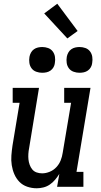

<svg xmlns="http://www.w3.org/2000/svg" viewBox="-20 -1001 540 1029"><path d="M177 8Q150 8 125.5 -0.5Q101 -9 84 -26.5Q67 -44 57 -67Q47 -90 43 -115.5Q39 -141 41 -167.5Q43 -194 47 -221L85 -450H48V-530H189L136 -207Q133 -192 132 -176.5Q131 -161 132.5 -146.5Q134 -132 139 -118Q144 -104 153 -93Q162 -82 176 -77Q190 -72 206 -72Q226 -72 246.5 -80.5Q267 -89 282 -105Q297 -121 305 -141Q313 -161 316 -182L361 -450H324V-530H465L390 -80H427V0H286L298 -69Q288 -53 275.5 -38Q263 -23 247 -12Q231 -1 212.5 3.5Q194 8 177 8ZM406 -611Q390 -611 374.5 -616.5Q359 -622 349.5 -634.5Q340 -647 337.5 -663.5Q335 -680 338 -697Q340 -708 346 -719Q352 -730 362 -737Q372 -744 383.5 -746.5Q395 -749 406 -749Q423 -749 438 -743.5Q453 -738 462.5 -725.5Q472 -713 474.5 -696.5Q477 -680 474 -663Q473 -652 467 -641Q461 -630 451 -623Q441 -616 429.5 -613.5Q418 -611 406 -611ZM206 -611Q190 -611 174.5 -616.5Q159 -622 149.5 -634.5Q140 -647 137.5 -663.5Q135 -680 138 -697Q140 -708 146 -719Q152 -730 162 -737Q172 -744 183.5 -746.5Q195 -749 206 -749Q223 -749 238 -743.5Q253 -738 262.5 -725.5Q272 -713 274.5 -696.5Q277 -680 274 -663Q273 -652 267 -641Q261 -630 251 -623Q241 -616 229.5 -613.5Q218 -611 206 -611ZM341 -795 217 -929 287 -981 396 -835Z"/></svg>

Font: Iosevka Curly Slab MdObl
Style: Regular
Weight: 500
Italic angle: -9°
Monospace: yes
Designer: Belleve Invis
Foundry: Belleve Invis
Version: Version 11.0.0; ttfautohint (v1.8.3)